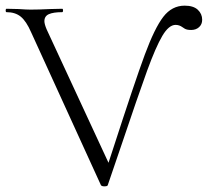

<svg xmlns="http://www.w3.org/2000/svg" viewBox="-25 -656 735 679"><path d="M-2 -613Q-5 -613 -5 -619Q-5 -625 -2 -625L41 -624Q69 -622 83 -622Q112 -622 152 -624L195 -625Q198 -625 198 -619Q198 -613 195 -613Q164 -613 148 -606Q132 -599 132 -581Q132 -571 140 -552L370 -56L339 -20L373 -124Q452 -368 487 -462.5Q522 -557 552.5 -596.5Q583 -636 628 -636Q659 -636 674.5 -621.5Q690 -607 690 -586Q690 -570 679 -560Q668 -550 651 -550Q636 -550 628.5 -554.5Q621 -559 620 -560Q609 -568 596 -568Q572 -568 549 -529Q526 -490 495.5 -406.5Q465 -323 399 -127L356 -1Q355 3 344 3Q335 3 332 -1L85 -542Q68 -581 48.5 -597Q29 -613 -2 -613Z"/></svg>

Font: Cormorant Unicase Light
Style: Regular
Weight: 300
Designer: Christian Thalmann (Catharsis Fonts)
Foundry: Catharsis Fonts
Version: Version 4.000